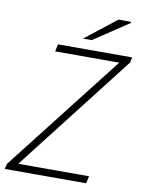

<svg xmlns="http://www.w3.org/2000/svg" viewBox="-91 -896 714 959"><g transform="rotate(10 265.5 -416.5)"><path d="M1 0 7 -26 472 -622H147L155 -659H531L526 -633L63 -37H422L414 0ZM273 -709 431 -833H493L496 -828L317 -709Z"/></g></svg>

Font: Source Sans 3 ExtraLight Light
Style: Italic
Weight: 300
Italic angle: -11°
Version: Version 3.052;hotconv 1.1.0;makeotfexe 2.6.0